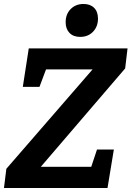

<svg xmlns="http://www.w3.org/2000/svg" viewBox="-24 -948 663 968"><path d="M-4 0 8 -97 453 -610 466 -598H178L214 -614L175 -510H91L121 -704H619L607 -603L162 -84L159 -107H463L429 -86L465 -194H550L518 0ZM380 -762Q346 -762 326.5 -782Q307 -802 307 -836Q307 -877 332.5 -902.5Q358 -928 397 -928Q431 -928 450.5 -908.5Q470 -889 470 -854Q470 -814 445 -788Q420 -762 380 -762Z"/></svg>

Font: Bitter Thin
Style: Bold Italic
Weight: 700
Italic angle: -9°
Version: Version 3.021